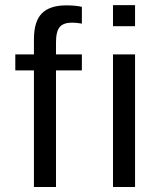

<svg xmlns="http://www.w3.org/2000/svg" viewBox="-20 -745 640 765"><path d="M203.1 -464.4V0H115.2V-464.4H41V-528.3H115.2V-587.9Q115.2 -660.2 147 -691.9Q178.7 -723.6 244.1 -723.6Q280.8 -723.6 306.2 -717.8V-650.9Q284.2 -654.8 267.1 -654.8Q233.4 -654.8 218.3 -637.7Q203.1 -620.6 203.1 -575.7V-528.3H306.2V-464.4ZM430.2 -640.6V-724.6H518.1V-640.6ZM430.2 0V-528.3H518.1V0Z"/></svg>

Font: Cousine
Style: Regular
Weight: 400
Monospace: yes
Designer: Steve Matteson
Foundry: Ascender Corporation
Version: Version 1.20